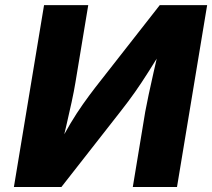

<svg xmlns="http://www.w3.org/2000/svg" viewBox="-20 -748 849 768"><path d="M688 0H511.2L561 -301.3Q565.9 -328.6 574.7 -369.6Q583.5 -410.6 594.7 -460.4Q606 -510.3 618.2 -562.5H637.7Q601.1 -503.9 573.5 -460.2Q545.9 -416.5 519.8 -379.4Q493.7 -342.3 461.4 -301.3L225.6 0H35.6L156.2 -727.5H333L281.7 -418Q276.4 -385.3 266.4 -339.1Q256.3 -293 245.1 -244.6Q233.9 -196.3 224.1 -156.2H208Q236.3 -211.4 261.7 -253.9Q287.1 -296.4 312 -331.5Q336.9 -366.7 361.8 -398.9L619.1 -727.5H808.6Z"/></svg>

Font: Inter ExtraBold
Style: Italic
Weight: 800
Italic angle: -9.3988°
Designer: Rasmus Andersson
Foundry: rsms
Version: Version 4.001;git-66647c0bb